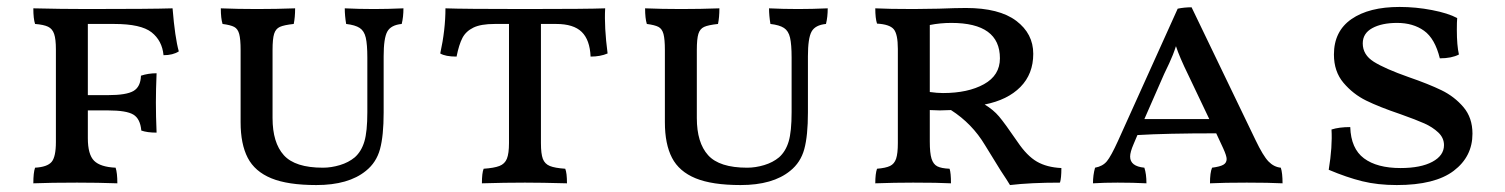

<svg xmlns="http://www.w3.org/2000/svg" viewBox="-20 -526 4334 553"><path d="M233 -457V-252H291Q344 -252 364.5 -264Q385 -276 386 -308Q407 -315 431 -315Q429 -267 429 -231Q429 -192 431 -144Q404 -144 387 -150Q384 -184 364 -196Q344 -208 291 -208H233V-128Q233 -81 251 -63Q269 -45 313 -43Q318 -28 318 2Q262 0 202 0Q126 0 76 2Q76 -29 81 -43Q116 -45 128.5 -59.5Q141 -74 141 -117V-384Q141 -413 136 -428Q131 -443 118.5 -449Q106 -455 81 -457Q76 -472 76 -502Q156 -500 232 -500Q415 -500 477 -502Q484 -417 495 -378Q478 -367 451 -367Q447 -409 416.5 -433Q386 -457 309 -457Z M673 -174V-382Q673 -413 669 -428Q665 -443 654.5 -448.5Q644 -454 621 -457Q616 -473 616 -502Q664 -500 720 -500Q776 -500 830 -502Q830 -476 826 -457Q798 -454 786 -448.5Q774 -443 769.5 -428.5Q765 -414 765 -382V-186Q765 -115 797.5 -79Q830 -43 910 -43Q934 -43 959 -50.5Q984 -58 1002 -73Q1021 -90 1029.5 -118.5Q1038 -147 1038 -203V-360Q1038 -398 1033.5 -417.5Q1029 -437 1016 -445.5Q1003 -454 977 -457Q973 -481 973 -502Q1013 -500 1057 -500Q1096 -500 1142 -502Q1142 -477 1137 -457Q1106 -454 1095.5 -435Q1085 -416 1085 -364V-202Q1085 -135 1074.5 -96.5Q1064 -58 1034 -34Q984 7 891 7Q809 7 761.5 -12.5Q714 -32 693.5 -71.5Q673 -111 673 -174Z M1730 -372Q1709 -363 1681 -363Q1679 -411 1655.5 -434Q1632 -457 1582 -457H1538V-114Q1538 -83 1543.5 -68.5Q1549 -54 1563.5 -48Q1578 -42 1608 -40Q1613 -28 1613 2Q1539 0 1492 0Q1434 0 1368 2Q1368 -28 1373 -40Q1403 -42 1418.5 -48Q1434 -54 1440 -69Q1446 -84 1446 -114V-457H1405Q1365 -457 1343.5 -446.5Q1322 -436 1312 -417Q1302 -398 1295 -363Q1263 -363 1248 -372Q1263 -440 1263 -502Q1315 -500 1492 -500Q1672 -500 1723 -502Q1720 -448 1730 -372Z M1895 -174V-382Q1895 -413 1891 -428Q1887 -443 1876.5 -448.5Q1866 -454 1843 -457Q1838 -473 1838 -502Q1886 -500 1942 -500Q1998 -500 2052 -502Q2052 -476 2048 -457Q2020 -454 2008 -448.5Q1996 -443 1991.5 -428.5Q1987 -414 1987 -382V-186Q1987 -115 2019.5 -79Q2052 -43 2132 -43Q2156 -43 2181 -50.5Q2206 -58 2224 -73Q2243 -90 2251.5 -118.5Q2260 -147 2260 -203V-360Q2260 -398 2255.5 -417.5Q2251 -437 2238 -445.5Q2225 -454 2199 -457Q2195 -481 2195 -502Q2235 -500 2279 -500Q2318 -500 2364 -502Q2364 -477 2359 -457Q2328 -454 2317.5 -435Q2307 -416 2307 -364V-202Q2307 -135 2296.5 -96.5Q2286 -58 2256 -34Q2206 7 2113 7Q2031 7 1983.5 -12.5Q1936 -32 1915.5 -71.5Q1895 -111 1895 -174Z M3037 -42Q3037 -13 3033 0Q2948 0 2889 7Q2882 -5 2862 -35L2817 -108Q2780 -170 2719 -209L2687 -208L2658 -209V-118Q2658 -85 2663 -69Q2668 -53 2679.5 -47Q2691 -41 2715 -40Q2719 -28 2719 2Q2682 0 2610 0Q2557 0 2501 2Q2501 -26 2506 -40Q2531 -42 2543.5 -48Q2556 -54 2561 -69Q2566 -84 2566 -114V-385Q2566 -428 2554 -442Q2542 -456 2506 -458Q2501 -473 2501 -502Q2539 -500 2611 -500L2683 -501Q2735 -503 2762 -503Q2858 -503 2907 -466Q2956 -429 2956 -371Q2956 -313 2919 -275.5Q2882 -238 2816 -225Q2841 -210 2857.5 -190.5Q2874 -171 2911 -117Q2938 -77 2966.5 -60.5Q2995 -44 3037 -42ZM2860 -358Q2860 -460 2720 -460Q2688 -460 2658 -454V-261Q2679 -258 2696 -258Q2768 -258 2814 -283.5Q2860 -309 2860 -358Z M3674 2Q3634 0 3571 0Q3505 0 3465 2Q3465 -29 3471 -43Q3494 -46 3503.5 -51.5Q3513 -57 3513 -68Q3513 -77 3503 -99L3483 -142Q3339 -142 3256 -137L3245 -111Q3235 -88 3235 -75Q3235 -47 3276 -43Q3282 -25 3282 2Q3244 0 3199 0Q3160 0 3128 2Q3128 -22 3134 -43Q3156 -47 3168 -61.5Q3180 -76 3200 -120L3372 -501Q3391 -505 3412 -505L3596 -123Q3618 -77 3633.5 -61Q3649 -45 3669 -43Q3674 -28 3674 2ZM3463 -183 3403 -309Q3377 -362 3367 -393Q3359 -368 3347.5 -343.5Q3336 -319 3333 -313L3276 -183Z M3807 -37Q3818 -104 3815 -153Q3837 -160 3869 -160Q3871 -98 3908.5 -70Q3946 -42 4014 -42Q4072 -42 4105.5 -60Q4139 -78 4139 -108Q4139 -129 4122.5 -144.5Q4106 -160 4082.5 -170.5Q4059 -181 4014 -197Q3952 -218 3914.5 -236.5Q3877 -255 3849.5 -287.5Q3822 -320 3822 -369Q3822 -436 3872.5 -471Q3923 -506 4011 -506Q4058 -506 4104.5 -497Q4151 -488 4177 -474Q4176 -463 4176 -440Q4176 -395 4182 -369Q4161 -358 4127 -358Q4113 -415 4081.5 -437.5Q4050 -460 4004 -460Q3960 -460 3932.5 -445Q3905 -430 3905 -401Q3905 -368 3937 -348Q3969 -328 4037 -304Q4095 -284 4132 -266Q4169 -248 4195 -217.5Q4221 -187 4221 -141Q4221 -75 4167 -34Q4113 7 4003 7Q3948 7 3903.5 -4Q3859 -15 3807 -37Z"/></svg>

Font: Vollkorn SC
Style: Regular
Weight: 400
Designer: Friedrich Althausen
Foundry: Friedrich Althausen
Version: Version 4.015